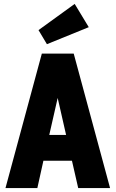

<svg xmlns="http://www.w3.org/2000/svg" viewBox="-20 -962 591 982"><path d="M8 0H171L202 -140H348L380 0H543L357 -688H194ZM232 -272 275 -461 318 -272ZM220 -736 434 -823 362 -942 177 -808Z"/></svg>

Font: Secuela Black
Style: Regular
Weight: 900
Designer: Fernando Haro
Foundry: deFharo
Version: Version 1.704